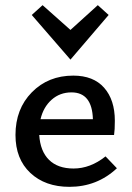

<svg xmlns="http://www.w3.org/2000/svg" viewBox="-20 -718 510 744"><path d="M401 -660 253 -487 103 -660 145 -698 253 -602 359 -698ZM389 -112 433 -66Q356 6 249 6Q155 6 97.5 -48Q40 -102 40 -195Q40 -296 103.5 -360.5Q167 -425 264 -425Q342 -425 383.5 -378Q425 -331 425 -250Q425 -214 422 -195H132Q136 -132 170 -98.5Q204 -65 265 -65Q330 -65 389 -112ZM257 -360Q212 -360 180 -331.5Q148 -303 137 -256H340Q337 -360 257 -360Z"/></svg>

Font: EauTestText Semibold
Style: Regular
Weight: 600
Designer: Christian Thalmann (Catharsis Fonts)
Version: Version 0.001;PS 000.001;hotconv 1.0.88;makeotf.lib2.5.64775